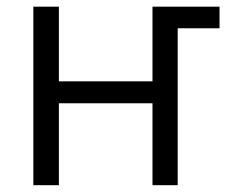

<svg xmlns="http://www.w3.org/2000/svg" viewBox="-20 -545 674 565"><path d="M78.1 0Q78.1 -130.9 78.1 -525.4Q96.7 -525.4 153.3 -525.4Q153.3 -470.7 153.3 -305.7Q221.7 -305.7 428.7 -305.7Q428.7 -360.4 428.7 -525.4Q478.5 -525.4 626 -525.4Q626 -509.8 626 -461.9Q594.7 -461.9 502.9 -461.9Q502.9 -346.7 502.9 0Q484.4 0 428.7 0Q428.7 -60.5 428.7 -241.2Q360.4 -241.2 153.3 -241.2Q153.3 -180.7 153.3 0Q134.8 0 78.1 0Z"/></svg>

Font: Gothic A1
Style: Regular
Weight: 400
Designer: HanYang I&C Co.,Ltd.
Version: Version 2.50